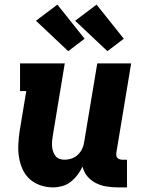

<svg xmlns="http://www.w3.org/2000/svg" viewBox="-20 -805 640 833"><path d="M210 8Q182 8 155.5 -1Q129 -10 109 -28Q89 -46 78 -70.5Q67 -95 62.5 -122Q58 -149 59.5 -178Q61 -207 65 -235L94 -410H67V-530H261L209 -216Q207 -204 206 -192.5Q205 -181 206 -169.5Q207 -158 210.5 -147.5Q214 -137 220.5 -128.5Q227 -120 237.5 -116Q248 -112 260 -112Q275 -112 290 -117Q305 -122 317 -133Q329 -144 336 -158.5Q343 -173 345 -188L402 -530H549L485 -144Q484 -137 484.5 -131Q485 -125 489 -120.5Q493 -116 499 -114Q505 -112 511 -112H531V8H491Q466 8 441.5 4Q417 0 395.5 -11Q374 -22 359 -40Q344 -58 338 -82Q329 -63 316 -46Q303 -29 286.5 -16Q270 -3 249.5 2.5Q229 8 210 8ZM446 -583 306 -715 399 -785 517 -637ZM276 -583 136 -715 229 -785 347 -637Z"/></svg>

Font: Iosevka Slab Heavy Extended
Style: Italic
Weight: 900
Width: 7
Italic angle: -9°
Monospace: yes
Designer: Belleve Invis
Foundry: Belleve Invis
Version: Version 11.1.0; ttfautohint (v1.8.3)